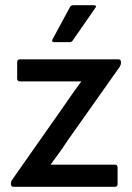

<svg xmlns="http://www.w3.org/2000/svg" viewBox="-20 -718 508 738"><path d="M33 0Q22 0 22 -10V-12Q22 -20 26 -26L233 -321Q247 -342 262 -363Q277 -384 292 -404V-405Q264 -405 236.5 -405Q209 -405 181 -405H57Q46 -405 46 -416V-479Q46 -490 57 -490H434Q445 -490 445 -480V-477Q445 -469 440 -461L240 -178Q225 -155 208.5 -132Q192 -109 175 -86V-85Q202 -85 226.5 -85Q251 -85 276 -85H422Q432 -85 432 -74V-11Q432 0 422 0ZM188 -556Q177 -556 182 -567L249 -691Q253 -698 262 -698H341Q347 -698 348.5 -694.5Q350 -691 346 -687L260 -563Q256 -556 248 -556Z"/></svg>

Font: Sofia Sans SemiBold
Style: Regular
Weight: 600
Designer: Botio Nikoltchev, Ani Petrova
Foundry: lettersoup
Version: Version 4.101; ttfautohint (v1.8.4.7-5d5b)